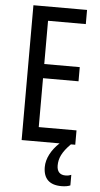

<svg xmlns="http://www.w3.org/2000/svg" viewBox="-62 -751 526 1013"><g transform="rotate(5 201.0 -245.0)"><path d="M274 117C274 79 289 45 334 0H357V-76H157V-335H345V-410H157V-639H357V-714H73V0H274C232 39 207 86 207 131C207 192 239 224 303 224C323 224 339 221 350 216V160C343 163 334 166 319 166C290 166 274 149 274 117Z"/></g></svg>

Font: Noto Sans Arabic ExtCond
Style: Regular
Weight: 400
Width: 2
Designer: Monotype Design Team, Nadine Chahine, Nizar Qandah and Khaled Hosny
Foundry: Monotype Imaging Inc.
Version: Version 2.012